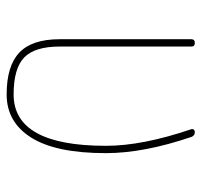

<svg xmlns="http://www.w3.org/2000/svg" viewBox="-34 -526 569 540"><g transform="rotate(90 250.0 -255.5)"><path d="M245.1 9.8Q165 9.8 127.4 -25.9Q89.8 -61.5 89.8 -139.6V-509.8Q89.8 -519.5 100.1 -519.5Q110.4 -519.5 110.4 -509.8V-139.6Q110.4 -69.3 141.1 -39.6Q171.9 -9.8 245.1 -9.8Q389.6 -9.8 389.6 -269.5Q389.6 -372.1 342.8 -509.8Q341.8 -513.7 344.2 -516.6Q346.7 -519.5 350.6 -519.5Q360.4 -519.5 364.3 -510.7Q410.2 -376 410.2 -269.5Q410.2 -128.9 366.7 -59.6Q323.2 9.8 245.1 9.8Z"/></g></svg>

Font: Rounded-X Mgen+ 1mn thin
Style: Regular
Weight: 100
Designer: [Source Han Sans]
Ryoko NISHIZUKA  (kana & ideographs); Paul D. Hunt (Latin, Greek & Cyrillic); Wenlong ZHANG  (bopomofo
Version: Version 1.059.20150602